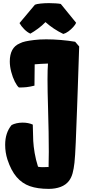

<svg xmlns="http://www.w3.org/2000/svg" viewBox="-20 -1004 585 1235"><path d="M54.7 -199.7Q68.4 -207 86.9 -211.2Q105.5 -215.3 126 -215.3Q162.1 -215.3 190.9 -202.6Q190.9 -188.5 191.4 -181.6Q191.9 -132.3 193.8 -97.4Q195.8 -62.5 202.9 -20Q210 22.5 224.6 68.4Q235.8 71.3 254.9 71.3L272.5 70.8Q276.9 70.3 285.2 70.3L292.5 70.8Q293.9 32.2 293.9 -27.8Q293.9 -144 289.1 -306.6Q285.6 -420.4 285.6 -493.7Q285.6 -559.6 288.6 -595.2Q236.3 -593.3 203.1 -590.3L201.7 -453.1Q172.4 -445.8 150.1 -443.4Q127.9 -440.9 101.6 -441.4Q89.4 -451.2 75.4 -478.8Q61.5 -506.3 52.2 -541.7Q43 -577.1 43 -608.9Q43 -652.8 58.8 -682.1Q74.7 -711.4 106.4 -724.6Q123 -733.4 144.8 -738Q166.5 -742.7 199.2 -746.6Q234.4 -751 277.3 -751Q322.8 -751 371.8 -746.8Q420.9 -742.7 463.4 -735.4L489.3 -705.1Q483.9 -528.8 480.5 -441.4Q478.5 -405.3 476.1 -316.4Q471.2 -178.7 467.3 -88.1Q463.4 2.4 459 42.5Q454.6 82 447 110.1Q439.5 138.2 423.8 159.2Q403.8 185.5 369.9 198.2Q335.9 210.9 293.5 210.9Q221.7 210.9 171.9 193.4Q122.1 175.8 86.7 134.5Q51.3 93.3 27.8 22Q13.2 -23.9 13.2 -72.3Q13.2 -150.4 54.7 -199.7ZM175.3 -787.6Q155.3 -796.4 135.7 -816.2Q116.2 -835.9 105.5 -855.5L204.6 -973.6Q214.8 -978.5 241.7 -981.2Q268.6 -983.9 295.4 -983.9Q316.4 -983.9 338.6 -982.4Q360.8 -981 371.1 -978.5L469.7 -857.4Q465.3 -846.2 451.4 -830.6Q437.5 -814.9 420.2 -802.2Q402.8 -789.6 387.2 -785.6Q323.2 -816.4 272.5 -861.8Q251.5 -839.8 225.1 -820.3Q198.7 -800.8 175.3 -787.6Z"/></svg>

Font: Kavoon
Style: Regular
Weight: 400
Designer: Viktoriya Grabowska
Foundry: Viktoriya Grabowska
Version: Version 1.004; ttfautohint (v1.4.1)